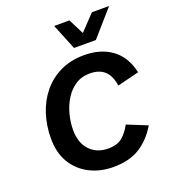

<svg xmlns="http://www.w3.org/2000/svg" viewBox="-159 -1008 1003 1133"><g transform="rotate(-20 342.5 -441.0)"><path d="M359 10Q277 10 211 -23.5Q145 -57 106.5 -120Q68 -183 68 -274Q68 -354 91 -425.5Q114 -497 159 -552Q204 -607 269.5 -638.5Q335 -670 419 -670Q524 -670 593.5 -618.5Q663 -567 685 -466L549 -432Q539 -497 505.5 -527Q472 -557 414 -557Q362 -557 323.5 -531.5Q285 -506 259.5 -465Q234 -424 221 -374.5Q208 -325 208 -277Q208 -195 252 -149Q296 -103 367 -103Q424 -103 456 -130Q488 -157 511 -201L637 -150Q594 -76 527.5 -33Q461 10 359 10ZM379 -730 313 -892H409L458 -795L550 -892H658L516 -730Z"/></g></svg>

Font: Work Sans SemiBold
Style: Italic
Weight: 600
Italic angle: -13°
Designer: Wei Huang
Foundry: Wei Huang
Version: Version 2.012; ttfautohint (v1.8.3)